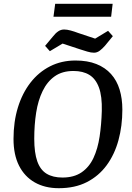

<svg xmlns="http://www.w3.org/2000/svg" viewBox="-20 -978 692 1009"><path d="M289 11Q216 11 162.5 -19.5Q109 -50 80 -107.5Q51 -165 51 -248Q51 -338 74 -413Q97 -488 140 -543.5Q183 -599 243 -629.5Q303 -660 377 -660Q440 -660 486.5 -641.5Q533 -623 563.5 -589Q594 -555 608.5 -507.5Q623 -460 623 -402Q623 -316 602.5 -241Q582 -166 540.5 -109.5Q499 -53 436.5 -21Q374 11 289 11ZM308 -45Q369 -45 409 -72.5Q449 -100 471.5 -148.5Q494 -197 503.5 -260.5Q513 -324 515 -395Q517 -472 500 -518Q483 -564 449.5 -584.5Q416 -605 366 -605Q307 -605 267.5 -577Q228 -549 204 -499.5Q180 -450 170 -386Q160 -322 160 -249Q160 -175 176 -130Q192 -85 225 -65Q258 -45 308 -45ZM474 -701Q458 -701 438.5 -707Q419 -713 400 -719L309 -749L242 -709L217 -737L258 -786Q271 -803 285.5 -813Q300 -823 317 -823Q332 -823 352 -817.5Q372 -812 390 -805L480 -775L548 -816L573 -788L532 -738Q518 -722 504 -711.5Q490 -701 474 -701ZM261 -890 270 -958H572L564 -890Z"/></svg>

Font: Faustina Medium
Style: Italic
Weight: 500
Italic angle: -8°
Designer: Alfonso Garcia
Foundry: http://www.omnibus-type.com
Version: Version 1.200